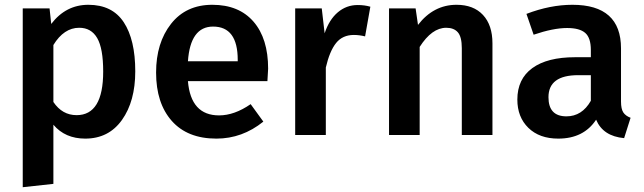

<svg xmlns="http://www.w3.org/2000/svg" viewBox="-20 -564 2692 802"><path d="M349 -544Q449 -544 497 -471Q545 -398 545 -266Q545 -141 489.5 -63Q434 15 336 15Q252 15 203 -43V204L75 218V-529H187L194 -464Q255 -544 349 -544ZM300 -83Q411 -83 411 -265Q411 -362 386 -405Q361 -448 311 -448Q247 -448 203 -376V-138Q240 -83 300 -83Z M1100 -277Q1100 -267 1097 -225H765Q777 -82 895 -82Q959 -82 1027 -129L1080 -56Q992 15 884 15Q763 15 697.5 -59Q632 -133 632 -261Q632 -385 694.5 -464.5Q757 -544 867 -544Q978 -544 1039 -473.5Q1100 -403 1100 -277ZM973 -308V-314Q973 -453 870 -453Q775 -453 765 -308Z M1474 -543Q1503 -543 1527 -536L1505 -412Q1481 -418 1458 -418Q1411 -418 1384 -384.5Q1357 -351 1341 -282V0H1213V-529H1324L1336 -425Q1355 -482 1391 -512.5Q1427 -543 1474 -543Z M1887 -544Q1958 -544 1997.5 -501.5Q2037 -459 2037 -383V0H1909V-363Q1909 -410 1892.5 -429Q1876 -448 1844 -448Q1784 -448 1733 -368V0H1605V-529H1716L1726 -460Q1791 -544 1887 -544Z M2574 -140Q2574 -109 2583.5 -94.5Q2593 -80 2614 -72L2587 13Q2499 5 2470 -64Q2418 15 2312 15Q2233 15 2187 -30Q2141 -75 2141 -148Q2141 -234 2203.5 -279.5Q2266 -325 2382 -325H2448V-355Q2448 -406 2424.5 -426.5Q2401 -447 2349 -447Q2291 -447 2209 -419L2179 -506Q2278 -544 2371 -544Q2574 -544 2574 -362ZM2346 -78Q2411 -78 2448 -143V-250H2395Q2271 -250 2271 -158Q2271 -78 2346 -78Z"/></svg>

Font: FiraGO Medium
Style: Regular
Weight: 500
Designer: bBox Type
Foundry: bBox Type GmbH
Version: Version 1.001;PS 001.001;hotconv 1.0.88;makeotf.lib2.5.64775